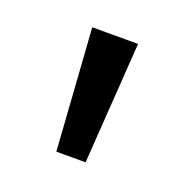

<svg xmlns="http://www.w3.org/2000/svg" viewBox="-57 -763 317 327"><g transform="rotate(20 101.5 -599.0)"><path d="M60 -709H143L128 -489H75Z"/></g></svg>

Font: Uncut Sans Variable
Style: Regular
Weight: 400
Designer: Kasper Nordkvist
Foundry: UNCUT.wtf
Version: Version 1.303;Glyphs 3.1.2 (3151)